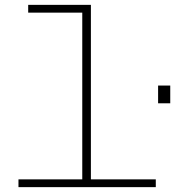

<svg xmlns="http://www.w3.org/2000/svg" viewBox="-20 -770 740 790"><path d="M56 0V-32H318.5V-718H96V-750H354V-32H621V0ZM630.5 -418H680.5V-345H630.5Z"/></svg>

Font: Trispace SemiExpanded Thin
Style: Regular
Weight: 100
Width: 6
Designer: Tyler Finck
Foundry: Etcetera Type Company
Version: Version 1.210; ttfautohint (v1.8.3)